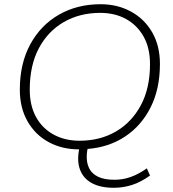

<svg xmlns="http://www.w3.org/2000/svg" viewBox="-20 -698 820 910"><path d="M519 192Q457 192 416.5 170.5Q376 149 360 108Q344 67 355 10Q274 10 210.5 -24.5Q147 -59 110.5 -123Q74 -187 74 -273Q74 -397 123.5 -488Q173 -579 259.5 -628.5Q346 -678 457 -678Q537 -678 601 -643Q665 -608 701.5 -544.5Q738 -481 738 -395Q738 -277 694 -189.5Q650 -102 573 -51Q496 0 395 8Q390 31 391.5 56.5Q393 82 405 104Q417 126 445.5 140Q474 154 523 154Q562 154 599 141Q636 128 676 100L691 134Q648 165 606 178.5Q564 192 519 192ZM357 -31Q454 -31 529 -74.5Q604 -118 647.5 -199Q691 -280 691 -394Q691 -470 661 -524Q631 -578 578 -607.5Q525 -637 455 -637Q358 -637 282.5 -593.5Q207 -550 164 -469Q121 -388 121 -273Q121 -198 150.5 -144Q180 -90 233.5 -60.5Q287 -31 357 -31Z"/></svg>

Font: Gantari ExtraLight
Style: Italic
Weight: 250
Italic angle: -10°
Designer: Anugrah Pasau
Foundry: Lafontype
Version: Version 1.000